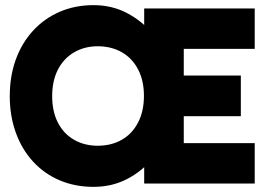

<svg xmlns="http://www.w3.org/2000/svg" viewBox="-20 -714 1048 747"><path d="M344 13Q272 13 212 -12.5Q152 -38 108.5 -85.5Q65 -133 41.5 -198Q18 -263 18 -340Q18 -418 41.5 -482.5Q65 -547 108.5 -594.5Q152 -642 212 -668Q272 -694 344 -694Q415 -694 473.5 -663.5Q532 -633 574.5 -582Q617 -531 640 -468Q663 -405 663 -340Q663 -276 640 -213Q617 -150 574.5 -98.5Q532 -47 473.5 -17Q415 13 344 13ZM360 -147Q413 -147 453.5 -170Q494 -193 517 -237Q540 -281 540 -341Q540 -401 517 -444.5Q494 -488 453.5 -511Q413 -534 360 -534Q309 -534 268.5 -510.5Q228 -487 205.5 -443.5Q183 -400 183 -340Q183 -280 205.5 -236.5Q228 -193 268.5 -170Q309 -147 360 -147ZM541 0V-681H971V-524H641L695 -595V-80L636 -157H971V0ZM643 -262V-420H917V-262Z"/></svg>

Font: Gabarito ExtraBold
Style: Regular
Weight: 800
Designer: Leandro Assis / Alvaro Franca / Felipe Casaprima
Foundry: Naipe Foundry
Version: Version 1.000